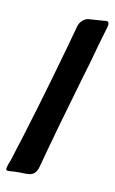

<svg xmlns="http://www.w3.org/2000/svg" viewBox="-170 -778 487 815"><g transform="rotate(15 74.0 -370.5)"><path d="M-20 -13 -39 -10Q-43 -9 -46 -9H-48Q-56 -9 -56 -18Q-56 -19 -54 -31V-30Q-51 -45 -47 -56Q4 -280 61 -583L78 -676Q81 -693 92.5 -705.5Q104 -718 119 -720Q121 -720 188 -731L191 -732H194Q204 -732 204 -718Q204 -710 203 -708L185 -617Q172 -543 158 -478Q111 -245 78 -58Q71 -21 37 -18L29 -17Q-6 -15 -20 -13Z"/></g></svg>

Font: Bangerz Fix
Style: Regular
Weight: 400
Designer: vernon adams
Foundry: Vernon Adams
Version: Version 2.10;December 28, 2023;FontCreator 13.0.0.2683 64-bi